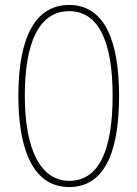

<svg xmlns="http://www.w3.org/2000/svg" viewBox="-20 -744 554 774"><path d="M460 -358C460 -570 406 -724 259 -724C127 -724 54 -602 54 -358C54 -173 98 10 259 10C418 10 460 -165 460 -358ZM80 -358C80 -574 138 -699 259 -699C377 -699 434 -577 434 -358C434 -135 377 -15 259 -15C144 -15 80 -141 80 -358Z"/></svg>

Font: Noto Sans Bengali ExtraCondensed Thin
Style: Regular
Weight: 100
Width: 2
Designer: Joana Ranito - Universal Thirst; Jelle Bosma - Monotype Design Team
Foundry: Universal Thirst ehf.
Version: Version 3.000